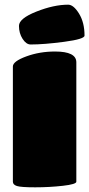

<svg xmlns="http://www.w3.org/2000/svg" viewBox="-20 -800 381 820"><path d="M306 -534V-24Q306 -13 248.5 -6.5Q191 0 130.5 0Q70 0 52.5 -5.5Q35 -11 35 -24V-516Q35 -538 92 -559Q149 -580 215 -580Q306 -580 306 -534ZM271 -780Q294 -780 317.5 -742Q341 -704 341 -648Q341 -633 254.5 -621.5Q168 -610 111 -610Q92 -610 76.5 -634Q61 -658 61 -689.5Q61 -721 135.5 -750.5Q210 -780 271 -780Z"/></svg>

Font: Titan One
Style: Regular
Weight: 400
Designer: Rodrigo Fuenzalida
Foundry: Rodrigo Fuenzalida
Version: Version 1.001